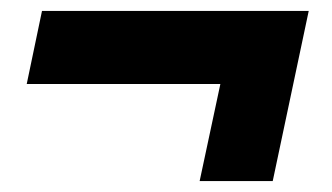

<svg xmlns="http://www.w3.org/2000/svg" viewBox="-20 -448 608 352"><path d="M346 -116 384 -294H29L57 -428H546L480 -116Z"/></svg>

Font: Mona Sans Expanded
Style: Bold Italic
Weight: 700
Width: 7
Italic angle: -11.7°
Designer: Deni Anggara
Foundry: GitHub
Version: Version 1.001;gftools[0.9.33]